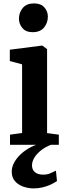

<svg xmlns="http://www.w3.org/2000/svg" viewBox="-20 -826 379 1095"><path d="M37 0V-58L106 -67.5V-459L36 -478V-542.5L218.5 -566H221L248.5 -546V-67L315.5 -58V0ZM165.5 -642.5Q127.5 -642.5 107.8 -666Q88 -689.5 88 -719Q88 -754.5 109.8 -780.5Q131.5 -806.5 174 -806.5H175Q213 -806.5 233 -783.8Q253 -761 253 -731.5Q253 -696 231.2 -669.2Q209.5 -642.5 166.5 -642.5ZM172 248.5Q143.5 248.5 114.5 239Q85.5 229.5 66.2 208.2Q47 187 47 152.5Q47 130.5 57 108.8Q67 87 85.5 66.5Q104 46 130 28.5Q156 11 188 -1L221.5 -5L272.5 -1Q237.5 12.5 213 32.2Q188.5 52 175.5 74Q162.5 96 162.5 117Q162.5 142 179.2 156Q196 170 226 170Q248.5 170 265 163Q281.5 156 299 147.5L305 206.5Q290 217 269 226.8Q248 236.5 223.2 242.5Q198.5 248.5 172 248.5Z"/></svg>

Font: Merriweather 24pt
Style: Bold
Weight: 700
Designer: Eben Sorkin
Foundry: Eben Sorkin
Version: Version 2.100